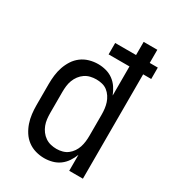

<svg xmlns="http://www.w3.org/2000/svg" viewBox="-180 -838 859 948"><g transform="rotate(30 250.0 -363.5)"><path d="M219 8Q194 8 169.5 1Q145 -6 125 -21Q105 -36 91.5 -57Q78 -78 70 -101.5Q62 -125 59 -150Q56 -175 56 -200V-320Q56 -345 59 -370Q62 -395 70 -418.5Q78 -442 91.5 -463Q105 -484 125 -499Q145 -514 169.5 -521Q194 -528 219 -528Q242 -528 264.5 -522Q287 -516 305.5 -502.5Q324 -489 337 -469.5Q350 -450 358 -429V-595H239V-660H358V-735H436V-660H482V-595H436V0H358V-91Q350 -70 337 -50.5Q324 -31 305.5 -17.5Q287 -4 264.5 2Q242 8 219 8ZM249 -62Q266 -62 282.5 -66.5Q299 -71 312 -81Q325 -91 334.5 -105Q344 -119 349 -134.5Q354 -150 356 -166.5Q358 -183 358 -200V-320Q358 -337 356 -353.5Q354 -370 349 -385.5Q344 -401 334.5 -415.5Q325 -430 312 -440Q299 -450 282.5 -454Q266 -458 249 -458Q232 -458 215.5 -454Q199 -450 185 -440.5Q171 -431 160.5 -417Q150 -403 144 -387Q138 -371 136 -354Q134 -337 134 -320V-200Q134 -183 136 -166Q138 -149 144 -133Q150 -117 160.5 -103Q171 -89 185 -79.5Q199 -70 215.5 -66Q232 -62 249 -62Q249 -62 249 -62Q249 -62 249 -62Z"/></g></svg>

Font: Iosevka SS04
Style: Regular
Weight: 400
Monospace: yes
Designer: Belleve Invis
Foundry: Belleve Invis
Version: Version 19.0.0; ttfautohint (v1.8.4)